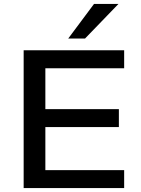

<svg xmlns="http://www.w3.org/2000/svg" viewBox="-20 -962 721 982"><path d="M101 0V-705H615V-613H212V-404H588V-312H212V-92H615V0ZM329 -765 461 -942H586L415 -765Z"/></svg>

Font: Nunito Sans 10pt SemiExpanded SemiBold
Style: Regular
Weight: 600
Width: 6
Designer: Vernon Adams
Foundry: Vernon Adams
Version: Version 3.101;gftools[0.9.27]